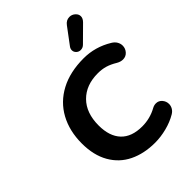

<svg xmlns="http://www.w3.org/2000/svg" viewBox="-259 -1059 1201 1201"><g transform="rotate(-45 341.5 -458.0)"><path d="M69 -311Q69 -421 114.5 -504.5Q160 -588 246.5 -634Q333 -680 454 -680Q555 -680 644 -626Q664 -614 673.5 -597.5Q683 -581 683 -563Q683 -538 666 -519Q649 -500 623 -500Q602 -500 580 -513Q547 -533 517 -542Q487 -551 450 -551Q346 -551 284.5 -489Q223 -427 223 -316Q223 -221 271 -170Q319 -119 412 -119Q482 -119 543 -153Q558 -161 574 -161Q598 -161 614 -142.5Q630 -124 630 -100Q630 -83 621 -67.5Q612 -52 595 -42Q553 -17 500 -3.5Q447 10 397 10Q300 10 226 -26Q152 -62 110.5 -134.5Q69 -207 69 -311ZM478 -729Q461 -729 449 -740.5Q437 -752 437 -768Q437 -781 446 -793L526 -900Q545 -926 574 -926Q595 -926 611.5 -911.5Q628 -897 628 -878Q628 -859 610 -841L511 -743Q497 -729 478 -729Z"/></g></svg>

Font: SN Pro Bold
Style: Bold Italic
Weight: 700
Italic angle: -9°
Designer: Tobias Whetton
Foundry: Supernotes
Version: Version 1.003